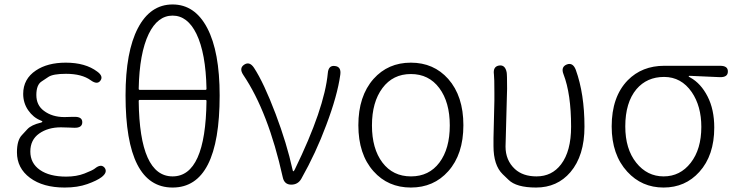

<svg xmlns="http://www.w3.org/2000/svg" viewBox="-20 -828 3298 861"><path d="M270 13Q173 13 114.5 -30.5Q56 -74 56 -145Q56 -200 79 -223Q91 -236 103 -249Q121 -268 163 -278Q170 -280 170 -282.5Q170 -285 162 -288Q129 -301 106.5 -333.5Q84 -366 84 -407Q84 -474 141 -512Q193 -547 275 -547Q363 -547 416 -507Q445 -486 430 -466Q416 -447 387 -468Q347 -497 276 -497Q218 -497 197 -483Q182 -473 167 -463Q143 -448 143 -402Q143 -356 177 -331Q214 -303 269 -303Q287 -303 305 -304H313Q349 -305 349 -280Q349 -254 313 -255L289 -256Q271 -257 253 -257Q195 -257 155.5 -229Q116 -201 116 -148.5Q116 -96 159 -66Q202 -36 277 -36Q323 -36 359 -50Q395 -64 405 -72Q433 -95 449 -76Q464 -56 436 -34Q415 -18 371.5 -2.5Q328 13 270 13Z M543 -400Q543 -596 598.5 -702Q654 -808 754 -808Q854 -808 909.5 -702Q965 -596 965 -400Q965 13 754 13Q543 13 543 -400ZM906 -375Q906 -380 901 -380H607Q602 -380 602 -375Q606 -37 754 -37Q902 -37 906 -375ZM602 -430Q602 -425 607 -425H901Q906 -425 906 -430Q903 -589 861 -676Q821 -758 754 -758Q687 -758 647 -676Q605 -589 602 -430Z M1286 0Q1255 0 1248 -33Q1183 -326 1071 -492Q1051 -522 1075 -538Q1099 -554 1119 -524Q1163 -457 1216 -317Q1266 -185 1292 -67Q1293 -60 1295.5 -60Q1298 -60 1302 -68Q1435 -341 1450 -500Q1453 -536 1482 -532Q1511 -529 1506 -493Q1493 -399 1443 -267Q1397 -143 1331 -26Q1316 0 1286 0Z M1655 -60Q1587 -136 1587 -266.5Q1587 -397 1655 -474Q1720 -547 1822.5 -547Q1925 -547 1990 -474Q2058 -397 2058 -266.5Q2058 -136 1990 -60Q1925 13 1822.5 13Q1720 13 1655 -60ZM1695 -99Q1742 -37 1823 -37Q1904 -37 1950.5 -99Q1997 -161 1997 -265.5Q1997 -370 1950 -433Q1903 -496 1822.5 -496Q1742 -496 1695 -433Q1648 -370 1648 -265.5Q1648 -161 1695 -99Z M2384 13Q2295 13 2260 -22Q2247 -35 2234 -47Q2193 -87 2193 -173Q2193 -191 2193 -209L2197 -377Q2197 -395 2197 -413Q2197 -479 2195 -494Q2190 -529 2217 -534Q2245 -539 2252 -504Q2254 -495 2254 -430Q2254 -412 2253 -394L2248 -207Q2247 -189 2247 -171Q2247 -109 2289 -70Q2325 -37 2386 -37Q2455 -37 2496 -91Q2541 -150 2541 -260Q2541 -407 2507 -495Q2494 -528 2522 -539Q2549 -549 2562 -515Q2601 -407 2601 -260Q2601 -130 2538 -56Q2479 13 2384 13Z M2793 -58Q2723 -134 2723 -261Q2723 -394 2795 -468Q2859 -533 2959 -533H3209Q3245 -533 3244 -507Q3244 -481 3208 -482L3073 -488Q3068 -488 3068 -486Q3068 -484 3076 -480Q3123 -454 3153 -395.5Q3183 -337 3183 -256Q3183 -131 3116 -57Q3053 13 2955.5 13Q2858 13 2793 -58ZM3125 -259Q3125 -352 3082 -415Q3035 -483 2958 -483Q2881 -483 2834 -428Q2784 -368 2784 -261Q2784 -160 2833 -98.5Q2882 -37 2956 -37Q3030 -37 3077.5 -98Q3125 -159 3125 -259Z"/></svg>

Font: Resource Han Rounded JP Light
Style: Regular
Weight: 300
Designer: Cyano Hao (round all glyphs); Ryoko NISHIZUKA 西塚涼子 (kana, bopomofo & ideographs); Paul D. Hunt (Latin, Greek & Cyrillic)
Foundry: Cyano Hao
Version: 0.990